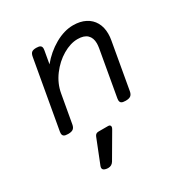

<svg xmlns="http://www.w3.org/2000/svg" viewBox="-167 -591 934 977"><g transform="rotate(-30 300.0 -102.5)"><path d="M531.2 -335Q531.2 -316.4 527.8 -297.9L480 -26.9Q477.1 -9.8 467.5 -2.4Q458 4.9 438.5 4.9H437.5Q420.4 4.9 413.1 -0.2Q405.8 -5.4 405.8 -17.1Q405.8 -19 406.7 -26.9L454.1 -295.4Q456.5 -311 456.5 -321.8Q456.5 -354 438 -371.8Q419.4 -389.6 381.8 -389.6Q339.8 -389.6 294.4 -363Q249 -336.4 214.8 -290.8Q180.7 -245.1 171.4 -191.4L142.1 -26.9Q139.2 -9.8 129.6 -2.4Q120.1 4.9 100.6 4.9H99.6Q82.5 4.9 75.2 -0.2Q67.9 -5.4 67.9 -17.1Q67.9 -19 68.8 -26.9L139.2 -424.3Q142.1 -441.9 150.1 -449Q158.2 -456.1 177.2 -456.1H178.2Q194.3 -456.1 201.4 -450.9Q208.5 -445.8 208.5 -434.6Q208.5 -432.1 207.5 -424.3L194.3 -349.6Q235.4 -399.9 290 -430.9Q344.7 -461.9 397 -461.9Q438.5 -461.9 468.8 -446.3Q499 -430.7 515.1 -402.1Q531.2 -373.5 531.2 -335ZM309.6 83Q309.6 88.9 305.2 96.2L222.2 238.3Q210.9 256.8 189.9 256.8Q184.6 256.8 181.6 256.3Q158.2 253.4 158.2 237.8Q158.2 233.4 160.6 227.1L216.3 86.9Q222.2 71.3 239.3 71.3H295.9Q302.2 71.3 305.9 74.5Q309.6 77.6 309.6 83Z"/></g></svg>

Font: Courier Prime Sans
Style: Italic
Weight: 400
Italic angle: -10°
Designer: Alan Dague-Greene
Foundry: Quote-Unquote Apps
Version: Version 3.020